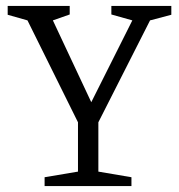

<svg xmlns="http://www.w3.org/2000/svg" viewBox="-20 -630 605 650"><path d="M131 0V-30L244 -49V-216L73 -561L6 -580V-610H216V-581L159 -561L289 -284L428 -561L357 -581V-610H560V-580L488 -561L313 -216V-49L425 -30V0Z"/></svg>

Font: Manuale Light
Style: Regular
Weight: 300
Designer: Eduardo Tunni / Pablo Cosgaya
Foundry: Eduardo Tunni / Pablo Cosgaya
Version: Version 1.002